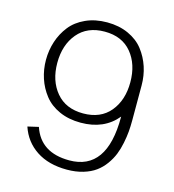

<svg xmlns="http://www.w3.org/2000/svg" viewBox="-98 -724 726 801"><g transform="rotate(15 265.0 -323.5)"><path d="M109.4 -425.3Q109.4 -348.1 150.9 -298.6Q192.4 -249 267.6 -249Q342.8 -249 383.8 -298.3Q424.8 -347.7 424.8 -425.3Q424.8 -502.9 383.8 -552.5Q342.8 -602.1 267.6 -602.1Q192.4 -602.1 150.9 -552.5Q109.4 -502.9 109.4 -425.3ZM267.6 -209Q215.8 -209 175 -227.3Q134.3 -245.6 109.9 -276.9Q85.4 -308.1 73 -345.9Q60.5 -383.8 60.5 -425.3Q60.5 -466.8 73 -504.9Q85.4 -543 109.9 -574Q134.3 -605 175 -623.5Q215.8 -642.1 267.6 -642.1Q319.3 -642.1 359.9 -623.5Q400.4 -605 424.6 -573.7Q448.7 -542.5 461.2 -504.6Q473.6 -466.8 473.6 -425.3V-274.4Q473.6 -249 471.7 -225.8Q469.7 -202.6 464.1 -174.8Q458.5 -147 449.2 -123.8Q439.9 -100.6 423.6 -77.9Q407.2 -55.2 385.7 -39.6Q364.3 -23.9 332.8 -14.4Q301.3 -4.9 262.7 -4.9Q183.6 -4.9 130.9 -39.8Q78.1 -74.7 57.6 -136.2L104.5 -147Q138.7 -44.9 262.7 -44.9Q424.8 -44.9 424.8 -274.4V-277.3Q368.7 -209 267.6 -209Z"/></g></svg>

Font: AzarMehrMonospaced
Style: SerifRegular
Weight: 1
Designer: Amin Abedi
Version: Version 1.00